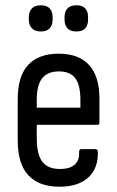

<svg xmlns="http://www.w3.org/2000/svg" viewBox="-20 -698 442 726"><path d="M205 8Q127 8 87 -35.5Q47 -79 47 -167V-322Q47 -410 86.5 -452.5Q126 -495 202 -495Q278 -495 317 -452Q356 -409 356 -325V-235Q356 -226 349 -226H119V-176Q119 -114 140 -86.5Q161 -59 207 -59Q244 -59 262.5 -75.5Q281 -92 279 -123Q279 -134 287 -134H342Q348 -134 350 -125Q352 -62 314 -27Q276 8 205 8ZM119 -291H284V-321Q284 -377 264.5 -402.5Q245 -428 203 -428Q160 -428 139.5 -402Q119 -376 119 -321ZM134 -579Q112 -579 100.5 -591Q89 -603 89 -624V-633Q89 -654 100.5 -666Q112 -678 134 -678Q157 -678 168 -666Q179 -654 179 -633V-624Q179 -603 168 -591Q157 -579 134 -579ZM269 -579Q246 -579 235 -591Q224 -603 224 -624V-633Q224 -654 235 -666Q246 -678 269 -678Q292 -678 302.5 -666Q313 -654 313 -633V-624Q313 -603 302.5 -591Q292 -579 269 -579Z"/></svg>

Font: Sofia Sans Condensed
Style: Regular
Weight: 400
Designer: Botio Nikoltchev, Ani Petrova
Foundry: lettersoup
Version: Version 4.100